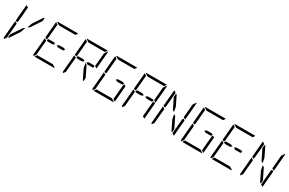

<svg xmlns="http://www.w3.org/2000/svg" viewBox="215 -2796 6915 4593"><g transform="rotate(30 3672.0 -500.0)"><path d="M472 -650 650 -918H672L664 -831L476 -549L426 -521ZM144 -502 102 -529 139 -959Q139 -966 142 -972L199 -938L198 -928V-918L193 -866L182 -735L165 -548L164 -531ZM82 -2Q56 -12 59 -41L99 -500V-505L133 -485L150 -474L158 -469L157 -452L140 -265L129 -134L125 -83L124 -82V-72L123 -62ZM167 -83H145L152 -169L340 -451L390 -479L344 -350Z M1301 -531H1433L1471 -508L1444 -469H1295L1245 -500ZM960 -502 918 -529 955 -959Q955 -966 958 -972L1015 -938L1014 -928V-918L1009 -866L998 -735L981 -548L980 -531ZM898 -2Q872 -12 875 -41L915 -500V-505L949 -485L966 -474L974 -469L973 -452L956 -265L945 -134L941 -83L940 -82V-72L939 -62ZM1056 -938 972 -990Q985 -1000 1000 -1000H1268H1536Q1546 -1000 1550 -998L1509 -938H1479H1293H1231ZM1392 -62 1476 -10Q1463 0 1448 0H1180H921L963 -62H969H1155H1217ZM1147 -469H1015L977 -492L1004 -531H1153L1203 -500Z M2100 -451 2238 -169 2231 -83H2209L2078 -350L2054 -479ZM2117 -531H2249L2287 -508L2260 -469H2111L2061 -500ZM1776 -502 1734 -529 1771 -959Q1771 -966 1774 -972L1831 -938L1830 -928V-918L1825 -866L1814 -735L1797 -548L1796 -531ZM1714 -2Q1688 -12 1691 -41L1731 -500V-505L1765 -485L1782 -474L1790 -469L1789 -452L1772 -265L1761 -134L1757 -83L1756 -82V-72L1755 -62ZM1872 -938 1788 -990Q1801 -1000 1816 -1000H2084H2352Q2362 -1000 2366 -998L2325 -938H2295H2109H2047ZM1963 -469H1831L1793 -492L1820 -531H1969L2019 -500ZM2389 -959 2349 -500V-495L2315 -515L2298 -526L2290 -531L2291 -550L2308 -735L2319 -866L2322 -897L2382 -986Q2391 -974 2389 -959Z M2933 -531H3065L3103 -508L3076 -469H2927L2877 -500ZM3120 -498 3162 -471 3125 -41Q3125 -34 3122 -28L3065 -62V-70L3066 -82L3067 -83L3071 -134L3082 -265L3099 -450L3100 -469ZM2592 -502 2550 -529 2587 -959Q2587 -966 2590 -972L2647 -938L2646 -928V-918L2641 -866L2630 -735L2613 -548L2612 -531ZM2530 -2Q2504 -12 2507 -41L2547 -500V-505L2581 -485L2598 -474L2606 -469L2605 -452L2588 -265L2577 -134L2573 -83L2572 -82V-72L2571 -62ZM2688 -938 2604 -990Q2617 -1000 2632 -1000H2900H3168Q3178 -1000 3182 -998L3141 -938H3111H2925H2863ZM3024 -62 3108 -10Q3095 0 3080 0H2812H2553L2595 -62H2601H2787H2849Z M3749 -531H3881L3919 -508L3892 -469H3743L3693 -500ZM3936 -498 3978 -471 3941 -41Q3941 -34 3938 -28L3881 -62V-70L3882 -82L3883 -83L3887 -134L3898 -265L3915 -450L3916 -469ZM3408 -502 3366 -529 3403 -959Q3403 -966 3406 -972L3463 -938L3462 -928V-918L3457 -866L3446 -735L3429 -548L3428 -531ZM3346 -2Q3320 -12 3323 -41L3363 -500V-505L3397 -485L3414 -474L3422 -469L3421 -452L3404 -265L3393 -134L3389 -83L3388 -82V-72L3387 -62ZM3504 -938 3420 -990Q3433 -1000 3448 -1000H3716H3984Q3994 -1000 3998 -998L3957 -938H3927H3741H3679ZM3595 -469H3463L3425 -492L3452 -531H3601L3651 -500ZM4021 -959 3981 -500V-495L3947 -515L3930 -526L3922 -531L3923 -550L3940 -735L3951 -866L3954 -897L4014 -986Q4023 -974 4021 -959Z M4548 -451 4686 -169 4679 -83H4657L4526 -350L4502 -479ZM4752 -498 4794 -471 4757 -41Q4757 -34 4754 -28L4697 -62V-70L4698 -82L4699 -83L4703 -134L4714 -265L4731 -450L4732 -469ZM4224 -502 4182 -529 4219 -959Q4219 -966 4222 -972L4279 -938L4278 -928V-918L4273 -866L4262 -735L4245 -548L4244 -531ZM4162 -2Q4136 -12 4139 -41L4179 -500V-505L4213 -485L4230 -474L4238 -469L4237 -452L4220 -265L4209 -134L4205 -83L4204 -82V-72L4203 -62ZM4837 -959 4797 -500V-495L4763 -515L4746 -526L4738 -531L4739 -550L4756 -735L4767 -866L4770 -897L4830 -986Q4839 -974 4837 -959ZM4290 -831 4298 -918H4320L4450 -650L4474 -521L4428 -549Z M5381 -531H5513L5551 -508L5524 -469H5375L5325 -500ZM5568 -498 5610 -471 5573 -41Q5573 -34 5570 -28L5513 -62V-70L5514 -82L5515 -83L5519 -134L5530 -265L5547 -450L5548 -469ZM5040 -502 4998 -529 5035 -959Q5035 -966 5038 -972L5095 -938L5094 -928V-918L5089 -866L5078 -735L5061 -548L5060 -531ZM4978 -2Q4952 -12 4955 -41L4995 -500V-505L5029 -485L5046 -474L5054 -469L5053 -452L5036 -265L5025 -134L5021 -83L5020 -82V-72L5019 -62ZM5136 -938 5052 -990Q5065 -1000 5080 -1000H5348H5616Q5626 -1000 5630 -998L5589 -938H5559H5373H5311ZM5472 -62 5556 -10Q5543 0 5528 0H5260H5001L5043 -62H5049H5235H5297Z M6197 -531H6329L6367 -508L6340 -469H6191L6141 -500ZM5856 -502 5814 -529 5851 -959Q5851 -966 5854 -972L5911 -938L5910 -928V-918L5905 -866L5894 -735L5877 -548L5876 -531ZM5794 -2Q5768 -12 5771 -41L5811 -500V-505L5845 -485L5862 -474L5870 -469L5869 -452L5852 -265L5841 -134L5837 -83L5836 -82V-72L5835 -62ZM5952 -938 5868 -990Q5881 -1000 5896 -1000H6164H6432Q6442 -1000 6446 -998L6405 -938H6375H6189H6127ZM6288 -62 6372 -10Q6359 0 6344 0H6076H5817L5859 -62H5865H6051H6113ZM6043 -469H5911L5873 -492L5900 -531H6049L6099 -500Z M6996 -451 7134 -169 7127 -83H7105L6974 -350L6950 -479ZM7200 -498 7242 -471 7205 -41Q7205 -34 7202 -28L7145 -62V-70L7146 -82L7147 -83L7151 -134L7162 -265L7179 -450L7180 -469ZM6672 -502 6630 -529 6667 -959Q6667 -966 6670 -972L6727 -938L6726 -928V-918L6721 -866L6710 -735L6693 -548L6692 -531ZM6610 -2Q6584 -12 6587 -41L6627 -500V-505L6661 -485L6678 -474L6686 -469L6685 -452L6668 -265L6657 -134L6653 -83L6652 -82V-72L6651 -62ZM7285 -959 7245 -500V-495L7211 -515L7194 -526L7186 -531L7187 -550L7204 -735L7215 -866L7218 -897L7278 -986Q7287 -974 7285 -959ZM6738 -831 6746 -918H6768L6898 -650L6922 -521L6876 -549Z"/></g></svg>

Font: DSEG14 Modern
Style: Light Italic
Weight: 300
Italic angle: -5°
Designer: Keshikan(Twitter:@keshinomi_88pro)
Version: Version 0.46